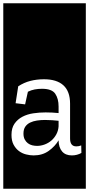

<svg xmlns="http://www.w3.org/2000/svg" viewBox="-32 -937 543 1170"><path d="M-12 -917H491V213H-12ZM63 -308 121 -301 138 -378Q158 -388 179.5 -392Q201 -396 224 -396Q284 -396 304.5 -366Q325 -336 325 -288V-248Q307 -250 286.5 -251Q266 -252 246 -252Q208 -252 171 -246.5Q134 -241 104.5 -225.5Q75 -210 56.5 -183.5Q38 -157 38 -115Q38 -79 51 -55Q64 -31 83.5 -16.5Q103 -2 127 4Q151 10 173 10Q227 10 265.5 -18Q304 -46 325 -82V-80Q326 -38 346.5 -14Q367 10 406 10Q422 10 437 6Q452 2 464 -5L463 -51Q449 -45 433 -45Q395 -45 395 -93V-305Q395 -380 354.5 -417Q314 -454 236 -454Q192 -454 153 -444Q114 -434 79 -411ZM325 -167Q323 -140 311 -118Q299 -96 281 -80.5Q263 -65 240 -56.5Q217 -48 194 -48Q179 -48 164.5 -51.5Q150 -55 138 -64Q126 -73 118.5 -87.5Q111 -102 111 -123Q111 -149 122 -165Q133 -181 151.5 -190Q170 -199 193.5 -202.5Q217 -206 242 -206Q265 -206 285.5 -204.5Q306 -203 325 -201Z"/></svg>

Font: Zilla Slab Regular Highlight
Style: Regular
Weight: 410
Designer: Typotheque Type Foundry
Foundry: Typotheque type foundry
Version: Version 1.0; 2017